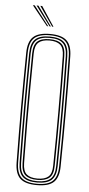

<svg xmlns="http://www.w3.org/2000/svg" viewBox="-63 -985 475 1025"><g transform="rotate(5 175.0 -472.5)"><path d="M175.2 5Q112.8 5 85.4 -20.6Q58 -46.2 57.2 -105Q56.2 -191.2 55.6 -263.6Q55 -336 55 -403.2Q55 -470.5 55.6 -541Q56.2 -611.5 57.2 -694Q58 -753.5 85.4 -779.2Q112.8 -805 175.2 -805Q238 -805 265.2 -779.2Q292.5 -753.5 293.2 -694Q294.5 -611.5 295 -541Q295.5 -470.5 295.5 -403.2Q295.5 -336 295 -263.6Q294.5 -191.2 293.2 -105Q292.5 -46.2 265.2 -20.6Q238 5 175.2 5ZM175.2 -2Q233.5 -2 259 -26Q284.5 -50 285.2 -105Q286.5 -191.2 287 -263.6Q287.5 -336 287.5 -403.2Q287.5 -470.5 287 -541Q286.5 -611.5 285.2 -694Q284.5 -749.8 259 -773.9Q233.5 -798 175.2 -798Q117 -798 91.5 -773.9Q66 -749.8 65.2 -694Q64.2 -611.5 63.6 -541Q63 -470.5 63 -403.2Q63 -336 63.6 -263.6Q64.2 -191.2 65.2 -105Q66 -50 91.6 -26Q117.2 -2 175.2 -2ZM175.2 -9Q121.5 -9 97.8 -31.4Q74 -53.8 73.2 -105Q72.2 -191.2 71.6 -263.6Q71 -336 71 -403.2Q71 -470.5 71.6 -541Q72.2 -611.5 73.2 -694Q74 -746 97.8 -768.5Q121.5 -791 175.2 -791Q229 -791 252.8 -768.5Q276.5 -746 277.2 -694Q278.5 -611.5 279 -541Q279.5 -470.5 279.5 -403.2Q279.5 -336 279 -263.6Q278.5 -191.2 277.2 -105Q276.5 -53.8 252.8 -31.4Q229 -9 175.2 -9ZM175.2 -16Q223.8 -16 246.2 -36.4Q268.8 -56.8 269.2 -105Q270.5 -191.2 271 -263.6Q271.5 -336 271.5 -403.2Q271.5 -470.5 271 -541Q270.5 -611.5 269.2 -694Q268.5 -742.2 246.6 -763.1Q224.8 -784 175.2 -784Q125.8 -784 103.9 -763.1Q82 -742.2 81.2 -694Q80.2 -611.5 79.6 -541Q79 -470.5 79 -403.2Q79 -336 79.6 -263.6Q80.2 -191.2 81.2 -105Q81.8 -56.8 104.2 -36.4Q126.8 -16 175.2 -16ZM175.2 -23Q133 -23 111.4 -40.8Q89.8 -58.5 89.2 -105Q87.8 -220 87.2 -316.8Q86.8 -413.5 87.4 -504.6Q88 -595.8 89.2 -694Q89.8 -739.5 110.6 -758.2Q131.5 -777 175.2 -777Q219.2 -777 240 -758.2Q260.8 -739.5 261.2 -694Q262.2 -625.5 262.8 -556.6Q263.2 -487.8 263.4 -416.1Q263.5 -344.5 263 -267.4Q262.5 -190.2 261.2 -105Q260.8 -58.5 239.1 -40.8Q217.5 -23 175.2 -23ZM175.2 -30Q214 -30 233.4 -46.6Q252.8 -63.2 253.2 -106Q254.2 -183.5 254.9 -254.2Q255.5 -325 255.5 -394.6Q255.5 -464.2 255 -537.5Q254.5 -610.8 253.2 -693Q252.8 -736.2 233.4 -753.1Q214 -770 175.2 -770Q136.8 -770 117.2 -753.1Q97.8 -736.2 97.2 -693Q96 -603 95.4 -511.1Q94.8 -419.2 95.2 -319.6Q95.8 -220 97.2 -106Q97.8 -63.2 117.2 -46.6Q136.8 -30 175.2 -30ZM155 -845 70.5 -950H80.5L162 -845ZM169 -845 90.5 -950H100.5L176 -845ZM183 -845 110.5 -950H120.5L190 -845Z"/></g></svg>

Font: Big Shoulders Inline Text Thin Thin
Style: Regular
Weight: 250
Version: Version 2.002